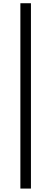

<svg xmlns="http://www.w3.org/2000/svg" viewBox="-20 -858 310 1158"><path d="M102.9 279.3V-838.5H166.6V279.3Z"/></svg>

Font: Noto Sans KR Thin
Style: Regular
Weight: 100
Designer: Ryoko NISHIZUKA 西塚涼子 (kana, bopomofo & ideographs); Paul D. Hunt (Latin, Greek & Cyrillic); Sandoll Communications 산돌커뮤니
Foundry: Adobe
Version: Version 2.004-H2;hotconv 1.0.118;makeotfexe 2.5.65603